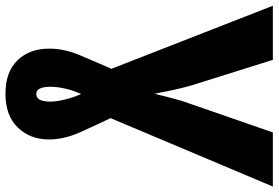

<svg xmlns="http://www.w3.org/2000/svg" viewBox="-174 -580 994 685"><g transform="rotate(90 322.5 -237.0)"><path d="M314 240Q236 240 194.5 197Q153 154 153 84Q153 31 175.5 -23Q198 -77 225 -138L0 -714H193L285 -421Q293 -393 300.5 -358.5Q308 -324 314 -292Q322 -324 330.5 -357.5Q339 -391 350 -420L452 -714H645L401 -135Q428 -79 452.5 -23.5Q477 32 477 85Q477 152 434.5 196Q392 240 314 240ZM315 130Q342 130 342 80Q342 59 335 29.5Q328 0 315 -30Q302 -2 295.5 27.5Q289 57 289 79Q289 130 315 130Z"/></g></svg>

Font: Noto Sans Disp ExtBd
Style: Regular
Weight: 800
Designer: Monotype Design Team
Foundry: Monotype Imaging Inc.
Version: Version 2.000;GOOG;noto-source:20170915:90ef993387c0; ttfaut